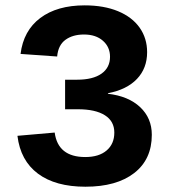

<svg xmlns="http://www.w3.org/2000/svg" viewBox="-20 -689 640 720"><path d="M549.3 -183.6Q549.3 -91.3 483.2 -40Q417 11.2 300.3 11.2Q188 11.2 122.3 -37.8Q56.6 -86.9 45.4 -179.7L185.1 -191.9Q197.3 -100.1 299.8 -100.1Q351.1 -100.1 379.9 -124.8Q408.7 -149.4 408.7 -191.9Q408.7 -234.4 373.3 -256.8Q337.9 -279.3 272 -279.3H224.1V-390.1H269Q328.6 -390.1 360.6 -412.8Q392.6 -435.5 392.6 -476.1Q392.6 -512.7 366 -536.1Q339.4 -559.6 294.9 -559.6Q252.9 -559.6 225.6 -539.8Q198.2 -520 194.3 -477.1L57.1 -486.8Q67.9 -574.2 131.1 -621.6Q194.3 -668.9 297.4 -668.9Q369.6 -668.9 422.6 -647Q475.6 -625 503.7 -585.2Q531.7 -545.4 531.7 -493.2Q531.7 -433.1 493.7 -393.1Q455.6 -353 384.8 -339.4V-337.4Q461.4 -328.6 505.4 -287.4Q549.3 -246.1 549.3 -183.6Z"/></svg>

Font: Liberation Mono
Style: Bold
Weight: 700
Monospace: yes
Designer: Steve Matteson
Foundry: Ascender Corporation
Version: Version 2.1.5